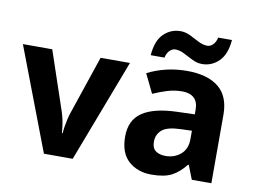

<svg xmlns="http://www.w3.org/2000/svg" viewBox="-81 -876 1335 1005"><g transform="rotate(10 586.5 -373.5)"><path d="M208 0 0 -546H156L261 -235Q267 -217 271.5 -197Q276 -177 278.5 -158Q281 -139 282 -123H286Q287 -140 290 -159Q293 -178 297.5 -197.5Q302 -217 308 -235L413 -546H569L361 0Z M871 -557Q981 -557 1039.5 -509.5Q1098 -462 1098 -364V0H994L965 -74H961Q926 -30 887 -10Q848 10 780 10Q707 10 659 -32.5Q611 -75 611 -163Q611 -250 672 -291.5Q733 -333 855 -337L950 -340V-364Q950 -407 927.5 -427Q905 -447 865 -447Q825 -447 787 -435.5Q749 -424 711 -407L662 -508Q706 -531 759.5 -544Q813 -557 871 -557ZM892 -251Q820 -249 792 -225Q764 -201 764 -162Q764 -128 784 -113.5Q804 -99 836 -99Q884 -99 917 -127.5Q950 -156 950 -208V-253ZM669 -605Q675 -683 712.5 -719.5Q750 -756 802 -756Q829 -756 854.5 -743Q880 -730 904.5 -717.5Q929 -705 952 -705Q967 -705 981 -718Q995 -731 1001 -757H1074Q1068 -680 1030 -643Q992 -606 941 -606Q915 -606 889.5 -618.5Q864 -631 839.5 -644Q815 -657 791 -657Q776 -657 762 -644Q748 -631 742 -605Z"/></g></svg>

Font: Noto Sans Tai Tham
Style: Regular
Weight: 400
Designer: Monotype Design Team 2013. Revised by David WIlliams 2020
Foundry: Monotype Imaging Inc.
Version: Version 2.002